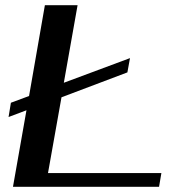

<svg xmlns="http://www.w3.org/2000/svg" viewBox="-20 -720 693 740"><path d="M602 -53 593 0H30L82 -295L13 -269L22 -324L92 -350L153 -700H279L226 -401L481 -496L471 -441L217 -345L165 -53Z"/></svg>

Font: Fahkwang Medium
Style: Italic
Weight: 500
Italic angle: -10°
Version: Version 1.000; ttfautohint (v1.6)